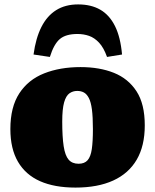

<svg xmlns="http://www.w3.org/2000/svg" viewBox="-20 -836 703 870"><path d="M322 14Q227 14 161.5 -15Q96 -44 61.5 -103Q27 -162 27 -251Q27 -351 67.5 -413Q108 -475 180 -503.5Q252 -532 345 -532Q431 -532 496 -506Q561 -480 598.5 -422.5Q636 -365 636 -268Q636 -175 599.5 -112.5Q563 -50 493 -18Q423 14 322 14ZM336 -94Q363 -94 377 -110Q391 -126 396 -160.5Q401 -195 401 -251Q401 -306 396.5 -340Q392 -374 382.5 -392Q373 -410 360 -417Q347 -424 330 -424Q310 -424 294.5 -413Q279 -402 270.5 -372Q262 -342 262 -285Q262 -216 268.5 -173.5Q275 -131 291 -112.5Q307 -94 336 -94ZM334 -816Q393 -816 434.5 -792Q476 -768 501 -718Q526 -668 533 -589L465 -578Q450 -620 429 -642.5Q408 -665 383.5 -673.5Q359 -682 331 -682Q278 -682 251 -659Q224 -636 206 -578L132 -589Q142 -663 167.5 -713.5Q193 -764 234.5 -790Q276 -816 334 -816Z"/></svg>

Font: Literata 18pt Black
Style: Regular
Weight: 900
Designer: Latin by Veronika Burian and Jose Scaglione. Greek by Irene Vlachou. Cyrillic by Vera Evstafieva.
Foundry: TypeTogether
Version: Version 3.103;gftools[0.9.29]